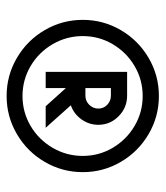

<svg xmlns="http://www.w3.org/2000/svg" viewBox="20 -729 500 580"><g transform="rotate(90 270.0 -439.0)"><path d="M500 -439Q500 -377 469 -324Q438 -271 385 -240Q332 -209 270 -209Q208 -209 155 -240Q102 -271 71 -324Q40 -377 40 -439Q40 -501 71 -554Q102 -607 155 -638Q208 -669 270 -669Q332 -669 385 -638Q438 -607 469 -554Q500 -501 500 -439ZM451 -439Q451 -488 426.5 -529.5Q402 -571 360.5 -595.5Q319 -620 270 -620Q221 -620 179.5 -595.5Q138 -571 113.5 -529.5Q89 -488 89 -439Q89 -390 113.5 -348Q138 -306 179.5 -281.5Q221 -257 270 -257Q319 -257 360.5 -281.5Q402 -306 426.5 -348Q451 -390 451 -439ZM298 -403 366 -327H301L246 -388V-327H197V-573H269Q305 -573 331 -547.5Q357 -522 357 -486Q357 -458 340.5 -435Q324 -412 298 -403ZM246 -447H269Q285 -447 296.5 -458.5Q308 -470 308 -486Q308 -502 296.5 -513Q285 -524 269 -524H246Z"/></g></svg>

Font: Sulphur Point
Style: Regular
Weight: 400
Designer: Noponies / Dale Sattler
Foundry: Noponies
Version: Version 1.000; ttfautohint (v1.8)